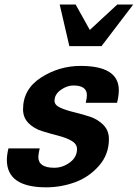

<svg xmlns="http://www.w3.org/2000/svg" viewBox="-20 -800 599 834"><path d="M558.6 -780.3H489.3L370.1 -669.9L308.6 -780.3H239.3L281.2 -599.6H420.9ZM496.1 -408.2C496.1 -478.5 440.8 -513.7 330.1 -513.7C268.2 -513.7 211.1 -496.9 158.7 -463.4C106.3 -429.9 80.1 -383.8 80.1 -325.2C80.1 -301.1 88.1 -281.1 104 -265.1C120 -249.2 139.5 -237.6 162.6 -230.5C185.7 -223.3 208.8 -216.8 231.9 -210.9C255 -205.1 274.6 -197.6 290.5 -188.5C306.5 -179.4 314.5 -167.3 314.5 -152.3C314.5 -128.9 304 -109.5 283.2 -94.2C262.4 -78.9 239.9 -71.3 215.8 -71.3C169.6 -71.3 146.5 -86.9 146.5 -118.2C146.5 -126 148.4 -138.3 152.3 -155.3H16.6C12 -135.7 9.8 -119.1 9.8 -105.5C9.8 -26 66.7 13.7 180.7 13.7C223.6 13.7 265.3 6.3 305.7 -8.3C346 -22.9 380.7 -46.7 409.7 -79.6C438.6 -112.5 453.1 -151 453.1 -195.3C453.1 -220.7 445 -241.5 428.7 -257.8C412.4 -274.1 392.7 -286 369.6 -293.5C346.5 -300.9 323.4 -307.5 300.3 -313C277.2 -318.5 257.5 -325 241.2 -332.5C224.9 -340 216.8 -349.9 216.8 -362.3C216.8 -380.5 225.7 -396.2 243.7 -409.2C261.6 -422.2 279.9 -428.7 298.8 -428.7C337.9 -428.7 357.4 -414.7 357.4 -386.7C357.4 -377.6 355.8 -366.5 352.5 -353.5H488.3C493.5 -373 496.1 -391.3 496.1 -408.2Z"/></svg>

Font: FreeUniversal
Style: BoldItalic
Weight: 700
Italic angle: -11°
Version: Version 1.001